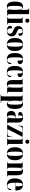

<svg xmlns="http://www.w3.org/2000/svg" viewBox="2782 -3590 1034 6639"><g transform="rotate(90 3299.5 -270.0)"><path d="M203 10C280 10 307 -25 319 -91H321V0H536V-10H528C486 -10 468 -26 468 -88V-760H247V-750H255C293 -750 320 -743 320 -686V-583C320 -544 320 -502 321 -441H319C306 -516 271 -548 200 -548C96 -548 34 -462 34 -267C34 -73 95 10 203 10ZM248 -13C200 -13 183 -72 183 -264C183 -460 200 -521 249 -521C304 -521 320 -431 320 -265C320 -98 302 -13 248 -13Z M694 -629C733 -629 765 -651 765 -698C765 -747 733 -767 694 -767C655 -767 624 -747 624 -698C624 -651 655 -629 694 -629ZM560 0H835V-10H826C792 -10 772 -24 772 -81V-536H557V-526H571C604 -526 625 -512 625 -458V-83C625 -25 605 -10 570 -10H560Z M1049 10C1173 10 1237 -58 1237 -161C1237 -260 1177 -299 1092 -334C1015 -365 976 -385 976 -449C976 -515 1019 -538 1058 -538C1113 -538 1136 -496 1136 -387C1194 -387 1219 -409 1219 -449C1219 -501 1176 -548 1068 -548C955 -548 881 -496 881 -385C881 -293 931 -253 1028 -213C1097 -183 1145 -162 1145 -93C1145 -30 1106 0 1051 0C982 0 955 -50 955 -175C911 -175 875 -158 875 -101C875 -42 915 10 1049 10Z M1517 10C1666 10 1743 -81 1743 -270C1743 -457 1659 -549 1520 -549C1371 -549 1294 -457 1294 -270C1294 -82 1378 10 1517 10ZM1519 0C1464 0 1445 -59 1445 -270C1445 -481 1463 -539 1518 -539C1575 -539 1593 -481 1593 -270C1593 -59 1575 0 1519 0Z M2026 10C2161 10 2196 -54 2196 -98C2196 -123 2185 -144 2159 -148C2150 -38 2112 -2 2061 -2C1988 -2 1962 -66 1962 -267C1962 -483 1978 -539 2025 -539C2062 -539 2076 -504 2076 -359C2180 -359 2197 -406 2197 -441C2197 -502 2148 -549 2030 -549C1900 -549 1813 -483 1813 -266C1813 -59 1898 10 2026 10Z M2474 10C2609 10 2644 -54 2644 -98C2644 -123 2633 -144 2607 -148C2598 -38 2560 -2 2509 -2C2436 -2 2410 -66 2410 -267C2410 -483 2426 -539 2473 -539C2510 -539 2524 -504 2524 -359C2628 -359 2645 -406 2645 -441C2645 -502 2596 -549 2478 -549C2348 -549 2261 -483 2261 -266C2261 -59 2346 10 2474 10Z M2882 10C2954 10 2992 -27 3007 -86H3009V0H3215V-10H3211C3169 -10 3156 -24 3156 -76V-536H2958V-526H2960C2997 -526 3008 -511 3008 -458V-190C3008 -83 2984 -25 2942 -25C2907 -25 2895 -52 2895 -130V-536H2697V-526H2699C2736 -526 2748 -510 2748 -456V-183C2748 -48 2794 10 2882 10Z M3246 227H3541V217H3521C3478 217 3461 201 3461 138V40C3461 -7 3461 -53 3459 -100H3461C3478 -27 3505 10 3579 10C3685 10 3746 -75 3746 -268C3746 -461 3686 -548 3581 -548C3510 -548 3475 -515 3461 -439H3459V-536H3260V-526H3263C3285 -526 3312 -519 3312 -464V138C3312 201 3295 217 3251 217H3246ZM3536 -13C3486 -13 3460 -99 3460 -266C3460 -431 3480 -523 3532 -523C3581 -523 3598 -459 3598 -266C3598 -76 3582 -13 3536 -13Z M3947 10C4006 10 4048 -14 4067 -80H4069V0H4268V-10H4265C4227 -10 4216 -25 4216 -81V-379C4216 -504 4154 -549 4032 -549C3933 -549 3851 -516 3851 -446C3851 -399 3890 -380 3971 -380C3971 -501 3983 -539 4021 -539C4056 -539 4068 -511 4068 -422V-300L4000 -297C3877 -292 3817 -243 3817 -144C3817 -42 3875 10 3947 10ZM4006 -22C3979 -22 3967 -46 3967 -150C3967 -245 3986 -284 4038 -288L4068 -290V-164C4068 -88 4042 -22 4006 -22Z M4296 0H4713L4719 -176H4709L4706 -135C4700 -45 4664 -10 4566 -10H4442L4709 -525V-536H4334L4322 -379H4332L4335 -402C4347 -492 4385 -526 4475 -526H4563L4296 -11Z M4878 -629C4917 -629 4949 -651 4949 -698C4949 -747 4917 -767 4878 -767C4839 -767 4808 -747 4808 -698C4808 -651 4839 -629 4878 -629ZM4744 0H5019V-10H5010C4976 -10 4956 -24 4956 -81V-536H4741V-526H4755C4788 -526 4809 -512 4809 -458V-83C4809 -25 4789 -10 4754 -10H4744Z M5294 10C5443 10 5520 -81 5520 -270C5520 -457 5436 -549 5297 -549C5148 -549 5071 -457 5071 -270C5071 -82 5155 10 5294 10ZM5296 0C5241 0 5222 -59 5222 -270C5222 -481 5240 -539 5295 -539C5352 -539 5370 -481 5370 -270C5370 -59 5352 0 5296 0Z M5568 0H5836V-10H5833C5791 -10 5778 -25 5778 -76V-350C5778 -459 5805 -514 5845 -514C5880 -514 5892 -479 5892 -376V0H6094V-10H6090C6050 -10 6039 -26 6039 -80V-357C6039 -492 5994 -549 5905 -549C5833 -549 5795 -512 5779 -454H5777V-536H5572V-526H5576C5618 -526 5631 -512 5631 -461V-79C5631 -25 5618 -10 5572 -10H5568Z M6374 10C6501 10 6551 -53 6551 -106C6551 -128 6537 -143 6518 -149C6509 -36 6469 -4 6411 -4C6331 -4 6296 -75 6296 -284H6567V-306C6567 -464 6491 -549 6364 -549C6228 -549 6149 -453 6149 -265C6149 -91 6223 10 6374 10ZM6296 -294C6297 -486 6317 -539 6363 -539C6410 -539 6422 -486 6422 -294Z"/></g></svg>

Font: Noto Serif Display Condensed Extra
Style: Regular
Weight: 800
Width: 3
Designer: Monotype Design Team
Foundry: Monotype Imaging Inc.
Version: Version 1.900